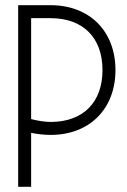

<svg xmlns="http://www.w3.org/2000/svg" viewBox="-20 -520 490 740"><path d="M175 0C325 0 425 -100 425 -250C425 -400 325 -500 175 -500H50V200H100V-8C120 -4 146 0 175 0ZM100 -61V-450H175C300 -450 375 -375 375 -250C375 -125 300 -50 175 -50C152 -50 124 -55 100 -61Z"/></svg>

Font: LS-VG5000 Light
Style: Regular
Weight: 400
Designer: Justin Bihan, 2021
Foundry: Justin Bihan, 2021
Version: Version 1.000;Glyphs 3.1.2 (3151)